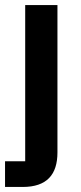

<svg xmlns="http://www.w3.org/2000/svg" viewBox="-26 -542 322 762"><path d="M-6 98H74V-522H202V63C202 151 160 200 64 200H-6Z"/></svg>

Font: Plexus Sans SemiBold
Style: Regular
Weight: 600
Version: Version 2.001;PS 002.001;hotconv 1.0.70;makeotf.lib2.5.58329